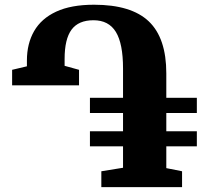

<svg xmlns="http://www.w3.org/2000/svg" viewBox="-20 -772 908 792"><path d="M398 0V-65.5L487.5 -80V-168.5H351V-230.5H487.5V-306H351V-368.5H487.5V-489.5Q487.5 -592 458 -640.2Q428.5 -688.5 365.5 -688.5Q304 -688.5 275.2 -649.8Q246.5 -611 246.5 -529V-500.5L306 -484V-420H30V-484L91 -498.5V-522.5Q91 -592 120.8 -643.8Q150.5 -695.5 211.8 -724Q273 -752.5 368 -752.5Q521.5 -752.5 593.8 -683.8Q666 -615 666 -469.5V-368.5H792V-306H666V-230.5H792V-168.5H666V-78.5L731 -65.5V0Z"/></svg>

Font: Merriweather 28pt Black
Style: Regular
Weight: 900
Version: Version 2.100